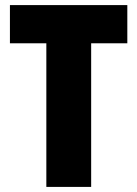

<svg xmlns="http://www.w3.org/2000/svg" viewBox="-20 -734 539 754"><path d="M338 0V-564H480V-714H19V-564H162V0Z"/></svg>

Font: Noto Sans Thai Looped Condensed Black
Style: Regular
Weight: 900
Width: 3
Designer: Sasikarn Vongin, Ben Mitchell
Foundry: The Fontpad Ltd
Version: Version 1.001